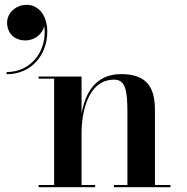

<svg xmlns="http://www.w3.org/2000/svg" viewBox="-20 -778 778 798"><path d="M9.5 -684C9.5 -643.5 36 -610 86.5 -610C125.5 -610 158 -639 164 -670C177.5 -567 109.5 -478.5 7.5 -478.5V-469.5C114 -469.5 176.5 -553.5 176.5 -646C176.5 -716.5 138 -758 91.5 -758C46 -758 9.5 -724.5 9.5 -684ZM140.5 -9V0H375.5V-9H319V-223.5C319 -312.5 345.5 -447 455 -447C504 -447 509.5 -394 509.5 -310V-9H453.5V0H688.5V-9H624V-319C624 -406 598 -470 483.5 -470C374 -470 333 -387 319 -305V-460H140.5V-451H205V-9Z"/></svg>

Font: Bodoni* 24pt Medium
Style: Regular
Weight: 500
Version: Version 2.3